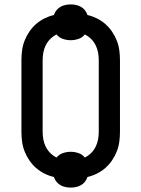

<svg xmlns="http://www.w3.org/2000/svg" viewBox="-20 -802 640 869"><path d="M300 47Q288 47 276 44.5Q264 42 253.5 36Q243 30 235.5 20.5Q228 11 224 -1Q202 -6 181 -16.5Q160 -27 143 -42Q126 -57 113 -76Q100 -95 91.5 -116.5Q83 -138 80 -160.5Q77 -183 77 -206V-529Q77 -552 80 -574.5Q83 -597 91.5 -618.5Q100 -640 113 -659Q126 -678 143 -693Q160 -708 181 -718.5Q202 -729 224 -734Q228 -746 235.5 -755.5Q243 -765 253.5 -771Q264 -777 276 -779.5Q288 -782 300 -782Q312 -782 324 -779.5Q336 -777 346.5 -771Q357 -765 364.5 -755.5Q372 -746 376 -734Q398 -729 419 -718.5Q440 -708 457 -693Q474 -678 487 -659Q500 -640 508.5 -618.5Q517 -597 520 -574.5Q523 -552 523 -529V-206Q523 -183 520 -160.5Q517 -138 508.5 -116.5Q500 -95 487 -76Q474 -57 457 -42Q440 -27 419 -16.5Q398 -6 376 -1Q372 11 364.5 20.5Q357 30 346.5 36Q336 42 324 44.5Q312 47 300 47ZM364 -89Q380 -97 392.5 -109.5Q405 -122 413 -138Q421 -154 424 -171.5Q427 -189 427 -206V-529Q427 -546 424 -563.5Q421 -581 413 -597Q405 -613 392.5 -625.5Q380 -638 364 -646Q353 -632 335.5 -626Q318 -620 300 -620Q282 -620 264.5 -626Q247 -632 236 -646Q220 -638 207.5 -625.5Q195 -613 187 -597Q179 -581 176 -563.5Q173 -546 173 -529V-206Q173 -189 176 -171.5Q179 -154 187 -138Q195 -122 207.5 -109.5Q220 -97 236 -89Q247 -103 264.5 -109Q282 -115 300 -115Q318 -115 335.5 -109Q353 -103 364 -89Z"/></svg>

Font: Iosevka Fixed Medium Extended
Style: Regular
Weight: 500
Width: 7
Monospace: yes
Designer: Belleve Invis
Foundry: Belleve Invis
Version: Version 24.1.1; ttfautohint (v1.8.4)